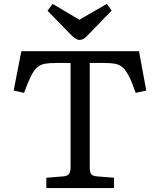

<svg xmlns="http://www.w3.org/2000/svg" viewBox="-20 -962 818 982"><path d="M217 0V-53L305 -60Q326 -62 333.5 -73.5Q341 -85 341 -110V-640H271Q236 -640 212.5 -636.5Q189 -633 171.5 -618.5Q154 -604 138.5 -573Q123 -542 103 -487L50 -499L89 -700H691L728 -499L674 -487Q655 -542 639 -573Q623 -604 605.5 -618.5Q588 -633 565 -636.5Q542 -640 508 -640H439V-106Q439 -82 446 -72Q453 -62 475 -60L563 -53V0ZM386 -758Q376 -758 366 -764.5Q356 -771 341 -786L223 -907L249 -942L386 -861L526 -942L551 -908L427 -780Q418 -770 408 -764Q398 -758 386 -758Z"/></svg>

Font: Literata Variable Black
Style: Regular
Weight: 900
Designer: Latin by Veronika Burian and Jose Scaglione. Greek by Irene Vlachou. Cyrillic by Vera Evstafieva.
Foundry: TypeTogether
Version: Version 3.021